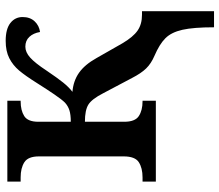

<svg xmlns="http://www.w3.org/2000/svg" viewBox="-70 -512 792 693"><g transform="rotate(-90 326.5 -166.0)"><path d="M471 -5Q443 -17 425.5 -35Q408 -53 391 -86L336 -190Q315 -231 295 -243.5Q275 -256 233 -256V-114Q233 -75 253.5 -61.5Q274 -48 307 -48H309V0H17V-48H32Q66 -48 87 -61.5Q108 -75 108 -116V-422Q108 -461 87 -474.5Q66 -488 32 -488H17V-536H309V-488H307Q274 -488 253.5 -475Q233 -462 233 -424V-307Q259 -307 274.5 -312Q290 -317 302 -328Q313 -339 331.5 -366Q350 -393 372 -428Q399 -471 418 -493.5Q437 -516 462.5 -529Q488 -542 525 -542Q568 -542 589.5 -525Q611 -508 611 -481Q611 -454 595.5 -437.5Q580 -421 557 -418Q553 -442 539.5 -456.5Q526 -471 504 -471Q484 -471 464.5 -453.5Q445 -436 418 -395Q391 -355 374.5 -334.5Q358 -314 341 -301Q380 -298 409.5 -277.5Q439 -257 463 -214L516 -121Q539 -82 562 -66Q585 -50 619 -50H632V210H574Q574 136 565 96Q556 56 534.5 34.5Q513 13 471 -5Z"/></g></svg>

Font: Noto Serif SemiBold
Style: Regular
Weight: 600
Designer: Monotype Design Team
Foundry: Monotype Imaging Inc.
Version: Version 1.001